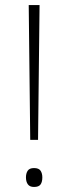

<svg xmlns="http://www.w3.org/2000/svg" viewBox="-20 -734 271 762"><path d="M131 -179H100L94 -714H137ZM83 -30Q83 -46 90 -56.5Q97 -67 115 -67Q134 -67 141 -56.5Q148 -46 148 -30Q148 -12 141 -2Q134 8 115 8Q98 8 90.5 -2.5Q83 -13 83 -30Z"/></svg>

Font: Noto Sans Sinhala SemiCondensed ExtraLight
Style: Regular
Weight: 200
Width: 4
Designer: Jelle Bosma - Monotype Design Team
Foundry: Monotype Imaging Inc.
Version: Version 2.006; ttfautohint (v1.8.4.7-5d5b)